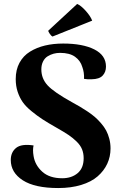

<svg xmlns="http://www.w3.org/2000/svg" viewBox="-20 -931 608 966"><path d="M272.9 15.1Q155.3 15.1 94.7 -23.9Q34.2 -63 34.2 -126Q34.2 -165 61 -186.8Q87.9 -208.5 148.9 -199.2Q143.6 -177.2 148.9 -146Q156.2 -100.1 192.6 -67.1Q229 -34.2 293 -34.2Q340.3 -34.2 370.6 -59.8Q400.9 -85.4 400.9 -134.8Q400.9 -159.7 392.8 -179.7Q384.8 -199.7 366 -218.3Q347.2 -236.8 324.7 -252Q302.2 -267.1 265.1 -288.1Q221.2 -313 193.8 -330.8Q166.5 -348.6 137.9 -372.1Q109.4 -395.5 94 -417.7Q78.6 -439.9 68.8 -469.2Q59.1 -498.5 59.1 -533.2Q59.1 -580.1 78.1 -615.2Q97.2 -650.4 130.9 -671.1Q164.6 -691.9 206.3 -701.9Q248 -711.9 297.9 -711.9Q396 -711.9 454.6 -682.4Q513.2 -652.8 513.2 -596.2Q513.2 -568.4 496.3 -550.5Q479.5 -532.7 440.9 -532.2Q424.3 -530.8 402.8 -534.2Q404.3 -566.9 394 -594.2Q384.8 -626 357.4 -645.5Q330.1 -665 282.2 -665Q265.6 -665 250 -660.9Q234.4 -656.7 220 -647.9Q205.6 -639.2 196.8 -622.1Q188 -605 188 -582Q188 -535.6 219.5 -501.5Q251 -467.3 341.8 -417Q365.7 -403.8 382.1 -394.3Q398.4 -384.8 420.7 -369.9Q442.9 -355 457.8 -342Q472.7 -329.1 488.5 -310.8Q504.4 -292.5 514.2 -274.2Q523.9 -255.9 530 -232.7Q536.1 -209.5 536.1 -184.1Q536.1 -142.6 519.5 -106.9Q502.9 -71.3 471.2 -43.7Q439.5 -16.1 388.4 -0.5Q337.4 15.1 272.9 15.1ZM223.1 -776.9 368.2 -911.1Q386.7 -903.8 411.1 -876.7Q435.5 -849.6 443.8 -827.1L244.1 -747.1Q237.8 -750 230 -761.5Q222.2 -772.9 223.1 -776.9Z"/></svg>

Font: Arima
Style: Bold
Weight: 700
Designer: Joana Correia and Natanael Gama
Foundry: NDISCOVER
Version: Version 1.100;Glyphs 3.1.2 (3151)